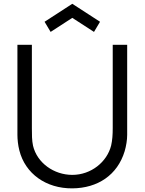

<svg xmlns="http://www.w3.org/2000/svg" viewBox="-20 -989 771 1024"><path d="M250 -818.8 217.7 -872.9 365.6 -968.8 513.5 -872.9 481.3 -818.8 365.6 -893.8ZM658.3 -750H581.2V-306.2C581.2 -270.8 579.2 -241.7 572.9 -213.5C551 -125 465.6 -56.3 365.6 -56.3C267.7 -56.3 178.1 -119.8 156.2 -211.5C150 -239.6 150 -271.9 150 -306.2V-750H72.9V-269.8C72.9 -245.8 76 -214.6 83.3 -186.5C114.6 -62.5 226 16.7 365.6 15.6C501 14.6 606.2 -55.2 644.8 -182.3C653.1 -210.4 658.3 -242.7 658.3 -269.8Z"/></svg>

Font: Manrope3
Style: Regular
Weight: 400
Width: 4
Designer: Mikhail Sharanda
Foundry: Mikhail Sharanda
Version: Version 3.000;PS 003.000;hotconv 1.0.88;makeotf.lib2.5.64775